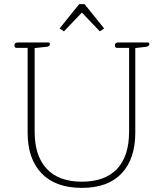

<svg xmlns="http://www.w3.org/2000/svg" viewBox="-20 -901 794 931"><path d="M269 -763 364 -881H390L485 -763L464 -749L377 -840L290 -749ZM114 -257V-669H59Q55 -669 52.5 -672.5Q50 -676 50 -681Q50 -695 67 -695H215Q222 -695 222 -687Q222 -676 206 -674L148 -668V-263Q148 -145 206.5 -82.5Q265 -20 377 -20Q489 -20 547.5 -82Q606 -144 606 -263V-669H546Q542 -669 539.5 -672.5Q537 -676 537 -681Q537 -695 554 -695H697Q704 -695 704 -687Q704 -676 688 -674L636 -668V-257Q636 -131 570 -60.5Q504 10 377 10Q249 10 181.5 -60.5Q114 -131 114 -257Z"/></svg>

Font: Maitree ExtraLight
Style: Regular
Weight: 250
Designer: CadsonDemak Team
Foundry: CadsonDemak
Version: Version 1.002